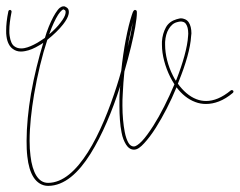

<svg xmlns="http://www.w3.org/2000/svg" viewBox="-20 -523 779 624"><path d="M411.6 -450.7C410.6 -446.3 410.2 -441.4 409.2 -436.5C406.2 -418.5 401.4 -395.5 395 -370.6C399.9 -400.9 406.2 -428.7 411.6 -450.7ZM566.4 -453.1C569.3 -453.1 571.8 -453.1 574.2 -452.1C578.6 -451.2 582 -448.7 584.5 -444.8C588.9 -438.5 591.8 -428.2 591.8 -413.6C591.8 -411.1 591.3 -408.7 591.3 -406.2C589.4 -370.1 574.2 -317.4 553.2 -263.7C552.2 -262.7 552.2 -261.7 551.3 -260.7C547.4 -266.1 544.9 -272 542 -277.3C525.4 -309.6 516.6 -346.2 516.6 -377.4V-386.7C517.6 -403.3 521.5 -417.5 528.3 -428.7C535.2 -439.9 543.5 -448.2 556.2 -451.2C560.1 -452.1 563.5 -453.1 566.4 -453.1ZM186.5 -492.7C187.5 -492.7 186.5 -491.7 187.5 -491.7C190.4 -490.7 191.4 -490.2 192.4 -488.3C193.4 -486.3 193.8 -483.4 192.9 -479.5C191.9 -472.2 186 -461.4 177.2 -450.2C168 -437.5 154.8 -424.3 140.1 -411.6C140.1 -412.6 140.6 -412.6 140.6 -413.6C149.9 -439.9 160.2 -461.4 168.9 -475.1C173.3 -481.9 177.7 -486.8 180.7 -489.3C183.1 -491.2 185.5 -492.7 186.5 -492.7ZM186.5 -502.4C182.1 -502.4 178.2 -500.5 174.3 -497.6C169.4 -493.7 165 -487.3 160.2 -480C150.9 -465.3 140.6 -443.8 131.3 -417C129.4 -411.6 127.9 -405.3 126 -399.9C117.7 -394.5 109.4 -388.7 101.1 -383.8C86.4 -375.5 72.3 -369.1 59.6 -366.7C55.7 -365.7 51.8 -365.7 47.9 -365.7C39.6 -365.7 32.7 -368.2 27.3 -372.1C19 -377.4 13.7 -389.2 11.2 -407.2C10.3 -412.1 10.3 -417.5 10.3 -423.8C10.3 -440.4 12.7 -460 17.6 -484.4V-485.4C17.6 -487.8 16.1 -489.7 13.7 -490.7H12.7C10.3 -490.7 8.3 -489.3 7.3 -486.8C2 -461.9 0 -440.4 0 -423.8C0 -417 0 -410.6 1 -405.3C3.4 -385.7 11.2 -371.1 22 -363.8C29.3 -358.4 37.6 -355.5 47.9 -355.5C52.2 -355.5 57.1 -356 61.5 -356.9C76.2 -359.4 91.8 -366.2 106.4 -375C111.3 -377.4 116.2 -380.9 120.6 -383.8C106 -335.9 90.8 -276.4 80.6 -217.8C71.8 -165.5 66.4 -111.3 66.4 -65.4C66.4 -47.4 66.9 -30.3 68.8 -14.6C71.8 13.7 78.6 37.1 89.4 53.7C100.1 70.3 116.7 81.1 136.2 81.1C189.5 81.1 235.4 38.6 273.9 -22.9C312.5 -84.5 345.2 -163.6 369.6 -239.7C370.6 -241.7 369.6 -243.2 370.6 -245.1C369.6 -235.8 369.6 -227.1 368.7 -217.8C368.2 -210.9 368.2 -204.6 368.2 -198.2V-179.2C368.2 -147 370.1 -116.7 375 -92.8C377.9 -76.2 383.3 -63.5 389.6 -53.2C396 -43 404.8 -36.6 415.5 -36.6C426.8 -36.6 437 -44.9 448.7 -57.6C460.4 -70.3 473.6 -87.4 486.8 -108.4C509.8 -145 534.2 -191.4 553.7 -239.3C570.3 -217.3 590.8 -200.2 614.7 -191.4C626 -187 637.7 -185.1 649.4 -185.1C676.3 -185.1 706.5 -195.3 736.8 -221.2C737.8 -222.2 738.8 -224.1 738.8 -225.1C738.8 -226.1 738.3 -228 737.3 -229C736.3 -230 734.4 -230 733.4 -230C732.4 -230 731.4 -230.5 730.5 -229.5C701.2 -205.1 674.3 -194.8 649.9 -194.8C638.7 -194.8 628.4 -196.8 618.2 -200.7C595.2 -209.5 574.7 -228 558.1 -251C559.1 -253.9 560.5 -256.8 561.5 -259.8C583.5 -314 599.1 -367.2 601.1 -405.3C601.1 -408.2 602.1 -411.6 602.1 -414.6C602.1 -429.2 599.1 -442.4 592.8 -451.2C588.9 -456.5 584 -460 577.1 -461.9C574.7 -462.9 570.8 -463.4 567.9 -463.4C563.5 -463.4 558.6 -461.4 553.7 -460.4C539.1 -456.1 526.9 -447.8 519.5 -434.6C512.2 -421.4 507.3 -405.3 506.3 -387.7V-377.4C506.3 -344.2 516.6 -306.2 533.2 -272.9C537.6 -264.6 542 -256.3 546.9 -249C526.4 -200.2 502 -151.4 478 -113.8C464.8 -93.3 452.6 -76.2 441.4 -64.5C430.2 -52.7 420.4 -46.9 415.5 -46.9C408.7 -46.9 402.3 -50.3 397.5 -58.6C392.6 -66.9 388.2 -79.1 385.3 -94.7C380.9 -117.7 377.9 -147.5 377.9 -179.7C377.9 -191.4 377.9 -204.1 378.9 -216.8C379.9 -241.2 381.8 -265.6 384.3 -290.5C400.9 -347.7 413.1 -398.9 419.4 -434.6C423.3 -456.5 424.8 -471.7 424.8 -480.5C424.8 -484.9 424.8 -486.3 423.8 -488.3C422.9 -489.3 422.9 -488.8 421.9 -489.7C420.9 -490.7 418.9 -490.7 418 -490.7C415.5 -489.7 415.5 -489.3 414.6 -488.3C412.1 -485.4 410.6 -481 408.2 -473.6C395 -433.6 381.3 -364.3 374 -292.5C369.6 -275.9 364.7 -259.8 359.4 -243.2C335 -167.5 303.7 -88.4 265.6 -28.3C227.5 31.7 184.1 71.3 136.2 71.3C119.6 71.3 107.4 62.5 98.1 47.9C88.9 33.2 82 10.3 79.1 -16.6C77.1 -31.2 76.2 -47.9 76.2 -65.4C76.2 -111.3 82 -164.1 90.8 -216.3C101.6 -279.8 117.2 -343.8 133.8 -393.6C153.3 -409.2 172.4 -427.2 185.1 -443.8C194.3 -455.6 201.2 -467.3 203.1 -477.5C204.1 -482.4 204.1 -488.3 202.1 -492.7C200.2 -497.1 195.3 -500 190.4 -502C189.5 -502.9 187.5 -502.4 186.5 -502.4Z"/></svg>

Font: Oshawa
Style: Regular
Weight: 400
Designer: Sadat Fauzi
Foundry: Intuisi Creative
Version: Version 001.000